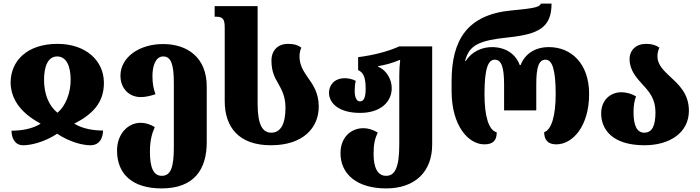

<svg xmlns="http://www.w3.org/2000/svg" viewBox="-20 -794 3891 1068"><path d="M109 14C152 14 226 -3 298 -50C369 -3 440 14 483 14C536 14 553 -30 553 -68C503 -68 443 -76 393 -106C496 -159 558 -223 558 -333C558 -457 457 -550 300 -550C132 -550 39 -457 39 -333C42 -229 109 -159 206 -106C159 -76 96 -67 44 -67C44 -29 61 14 109 14ZM300 -167C251 -205 225 -272 225 -350C225 -425 247 -480 298 -480C350 -480 373 -425 373 -350C373 -276 345 -205 300 -167Z M879 254C1061 254 1130 147 1130 -3V-312C1130 -474 1023 -549 887 -549C754 -549 650 -475 650 -373C650 -305 695 -254 763 -254C788 -254 816 -260 845 -270C833 -301 828 -333 828 -371C828 -427 845 -480 888 -480C932 -480 947 -434 947 -333V25C947 139 929 184 880 184C833 184 814 137 814 50C814 -15 826 -53 841 -87C817 -102 789 -111 763 -111C690 -111 631 -47 631 43C631 175 717 254 879 254Z M1487 14C1666 14 1753 -83 1753 -201C1753 -277 1721 -323 1691 -365C1667 -400 1646 -433 1646 -480C1646 -496 1649 -513 1656 -529C1639 -542 1617 -550 1582 -550C1527 -550 1490 -515 1490 -457C1490 -395 1509 -361 1529 -327C1548 -293 1568 -256 1568 -195C1568 -102 1540 -56 1489 -56C1442 -56 1413 -97 1413 -217V-760H1174V-701H1182C1220 -701 1230 -687 1230 -640V-232C1230 -89 1306 14 1487 14Z M2128 254C2289 254 2384 161 2384 10V-536H2201C2134 -506 2057 -487 1972 -476V-404C2000 -392 2014 -366 2014 -301C2014 -254 2005 -230 1982 -230C1961 -230 1953 -258 1953 -288C1953 -307 1954 -328 1959 -344C1940 -355 1914 -359 1899 -359C1834 -359 1810 -314 1810 -279C1810 -216 1870 -166 1983 -166C2097 -166 2159 -227 2159 -304C2159 -353 2129 -405 2083 -423V-426C2125 -433 2165 -444 2201 -460H2206C2203 -434 2201 -406 2201 -376V10C2201 142 2175 184 2128 184C2082 184 2058 142 2058 62C2058 5 2066 -23 2081 -57C2056 -72 2028 -81 2002 -81C1931 -81 1874 -29 1874 58C1874 175 1966 254 2128 254Z M2674 9C2727 9 2743 -17 2743 -58C2698 -70 2675 -147 2675 -271C2675 -409 2694 -462 2732 -462C2769 -462 2784 -421 2784 -324V-180H2963V-324C2963 -421 2977 -462 3015 -462C3051 -462 3071 -409 3071 -271C3071 -151 3048 -72 3007 -59C3007 -19 3025 9 3074 9C3167 9 3257 -94 3257 -271C3257 -440 3158 -532 3033 -532C2957 -532 2900 -495 2876 -432H2871C2848 -495 2791 -532 2716 -532C2664 -532 2605 -509 2571 -455H2567C2590 -544 2645 -569 2808 -586C2974 -604 3048 -639 3048 -774H2989C2982 -755 2955 -748 2826 -736C2580 -713 2492 -573 2492 -342V-288C2492 -92 2587 9 2674 9Z M3565 14C3704 14 3812 -55 3812 -178C3812 -274 3754 -325 3705 -370C3669 -404 3637 -436 3637 -480C3637 -496 3640 -513 3648 -529C3630 -542 3608 -550 3574 -550C3518 -550 3482 -515 3482 -465C3482 -403 3521 -360 3558 -320C3593 -282 3626 -242 3626 -170C3626 -97 3609 -56 3564 -56C3522 -56 3504 -97 3504 -170C3504 -203 3508 -233 3518 -258C3495 -272 3464 -281 3437 -281C3376 -281 3324 -238 3324 -163C3324 -77 3383 14 3565 14Z"/></svg>

Font: Noto Serif Georgian SemiCondensed Black
Style: Regular
Weight: 900
Width: 4
Designer: Monotype Design Team, Akaki Razmadze
Foundry: Google LLC
Version: Version 2.003